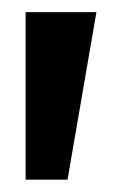

<svg xmlns="http://www.w3.org/2000/svg" viewBox="-20 -830 189 315"><path d="M22 -535.2V-810.1H138.2L90.8 -535.2Z"/></svg>

Font: Oswald Medium
Style: Regular
Weight: 500
Designer: Vernon Adams
Foundry: Vernon Adams
Version: Version 4.103